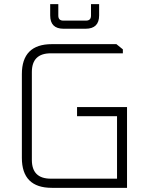

<svg xmlns="http://www.w3.org/2000/svg" viewBox="-20 -902 705 922"><path d="M85 -144V-546Q85 -690 229 -690H539L570 -665V-646H224Q133 -646 133 -556V-134Q133 -44 224 -44H542V-344H350V-388H590V0H229Q85 0 85 -144ZM221 -828V-882H260V-827Q260 -803 284 -803H393Q417 -803 417 -827V-882H456V-828Q456 -764 391 -764H285Q221 -764 221 -828Z"/></svg>

Font: Oxanium ExtraLight
Style: Regular
Weight: 200
Designer: Severin Meyer
Version: Version 2.000